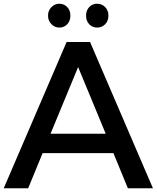

<svg xmlns="http://www.w3.org/2000/svg" viewBox="-41 -1001 833 1021"><path d="M214.4 -917.8Q214.4 -944.4 232.2 -962.8Q250 -981.1 274.4 -981.1Q300 -981.1 316.7 -963.3Q333.3 -945.6 333.3 -917.8Q333.3 -890 316.7 -872.2Q300 -854.4 274.4 -854.4Q250 -854.4 232.2 -872.8Q214.4 -891.1 214.4 -917.8ZM416.7 -917.8Q416.7 -945.6 433.3 -963.3Q450 -981.1 475.6 -981.1Q501.1 -981.1 518.3 -963.3Q535.6 -945.6 535.6 -917.8Q535.6 -890 518.3 -872.2Q501.1 -854.4 475.6 -854.4Q450 -854.4 433.3 -872.2Q416.7 -890 416.7 -917.8ZM185.6 -186.7 108.9 0H-21.1L313.3 -777.8H437.8L772.2 0H638.9L562.2 -186.7ZM374.4 -644.4 227.8 -290H521.1Z"/></svg>

Font: Paperlogy 6 SemiBold
Style: Regular
Weight: 600
Designer: redesigned by Lee Juim, glyphs from Gmarket Sans & Montserrat
Foundry: PT&
Version: Version 1.001